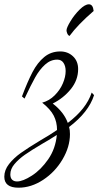

<svg xmlns="http://www.w3.org/2000/svg" viewBox="-91 -592 457 892"><path d="M-71 229Q-71 198 -49 170Q-27 142 6 118.5Q39 95 97 60Q139 36 174 12Q174 -25 158.5 -55Q143 -85 105 -115Q138 -124 163 -149Q188 -174 201 -204.5Q214 -235 214 -262Q214 -285 204 -300Q194 -315 175 -315Q144 -315 118.5 -292Q93 -269 73 -233.5Q53 -198 23 -134L11 -144Q37 -213 60 -257Q83 -301 114.5 -327Q146 -353 189 -353Q224 -353 248 -330.5Q272 -308 272 -271Q272 -220 238 -178Q204 -136 154 -111Q206 -71 224 -21Q310 -86 335 -162L346 -150Q321 -71 230 -2Q234 11 234 31Q234 90 199.5 148.5Q165 207 109.5 243.5Q54 280 -5 280Q-71 280 -71 229ZM173 35Q129 63 107 75Q53 107 24.5 127Q-4 147 -23.5 170Q-43 193 -43 218Q-43 235 -34.5 243Q-26 251 -12 251Q15 251 57 224Q99 197 133 148Q167 99 173 35ZM218 -451Q218 -463 236.5 -493.5Q255 -524 279.5 -548Q304 -572 322 -572Q341 -572 344 -541Q270 -477 232 -425Q225 -428 221.5 -436.5Q218 -445 218 -451Z"/></svg>

Font: Dancing Script
Style: Regular
Weight: 400
Designer: Pablo Impallari
Foundry: Pablo Impallari
Version: Version 2.000